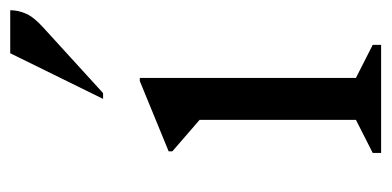

<svg xmlns="http://www.w3.org/2000/svg" viewBox="-210 -536 747 366"><g transform="rotate(-90 163.0 -353.5)"><path d="M54 0V-16L117 -48V-346L57 -398V-405L191 -460H197V-48L260 -16V0ZM157 -530 244 -707H326Q326 -692 319.5 -677Q313 -662 293 -644L168 -530Z"/></g></svg>

Font: Spectral
Style: Regular
Weight: 400
Designer: Jean-Baptiste Levee
Foundry: Production Type
Version: Version 1.002